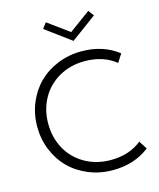

<svg xmlns="http://www.w3.org/2000/svg" viewBox="-143 -1101 1008 1215"><g transform="rotate(-15 360.5 -493.0)"><path d="M443.8 -763.7Q586.4 -763.7 685.1 -686L650.9 -632.3Q569.3 -698.2 448.2 -698.2Q353.5 -698.2 278.8 -655.3Q204.1 -612.3 163.8 -538.6Q123.5 -464.8 123.5 -374.5Q123.5 -284.2 163.8 -210.4Q204.1 -136.7 278.8 -93.8Q353.5 -50.8 448.2 -50.8Q569.3 -50.8 650.9 -116.7L685.1 -63Q586.4 14.6 443.8 14.6Q360.4 14.6 287.1 -15.4Q213.9 -45.4 162.1 -97.2Q110.4 -148.9 80.8 -220.9Q51.3 -293 51.3 -374.5Q51.3 -456.1 80.8 -528.1Q110.4 -600.1 162.1 -651.9Q213.9 -703.6 287.1 -733.6Q360.4 -763.7 443.8 -763.7ZM247.6 -962.9 274.9 -999.5 414.1 -897.9 553.2 -999.5 580.6 -962.9 414.1 -840.3Z"/></g></svg>

Font: Spartan MB
Style: Regular
Weight: 400
Designer: Matt Bailey, Mirko Velimirovic
Foundry: Matt Bailey
Version: Version 1.005